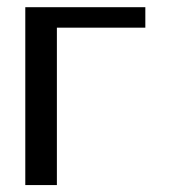

<svg xmlns="http://www.w3.org/2000/svg" viewBox="-20 -519 474 539"><path d="M51 -498.8H388V-441.4H68.2L139.7 -491.1V0.5H51Z"/></svg>

Font: Russolo 10pt ExtraLight
Style: Regular
Weight: 200
Designer: Micah Stupak-Hahn
Version: Version 1.000